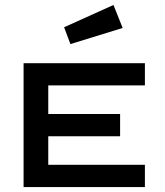

<svg xmlns="http://www.w3.org/2000/svg" viewBox="-20 -755 665 775"><path d="M75.2 0V-500H564.9V-410.2H174.8V-294.9H464.8V-205.1H174.8V-89.8H564.9V0ZM264.2 -577.1 238.8 -645 438 -734.9 475.1 -642.1Z"/></svg>

Font: Optician Sans
Style: Regular
Weight: 400
Designer: Fábio Duarte Martins, Simen Schikulski
Version: Version 1.002